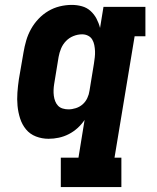

<svg xmlns="http://www.w3.org/2000/svg" viewBox="-20 -558 640 783"><path d="M228 205V85H300L325 -69Q313 -51 296.5 -36Q280 -21 260.5 -11Q241 -1 220 3.5Q199 8 178 8Q151 8 126.5 -1.5Q102 -11 86 -30.5Q70 -50 62 -75Q54 -100 51.5 -126.5Q49 -153 51 -180.5Q53 -208 57 -235L76 -345Q80 -369 87 -393Q94 -417 106.5 -439.5Q119 -462 137 -481Q155 -500 177 -513Q199 -526 223.5 -532Q248 -538 273 -538Q294 -538 314 -532.5Q334 -527 349 -513.5Q364 -500 373.5 -482Q383 -464 388 -444L402 -530H573V-410H529L447 85H475V205ZM259 -112Q274 -112 289.5 -117Q305 -122 317 -132.5Q329 -143 336 -158Q343 -173 345 -188L363 -298Q365 -311 366.5 -324Q368 -337 367.5 -349.5Q367 -362 364.5 -374.5Q362 -387 356 -397Q350 -407 339 -412.5Q328 -418 315 -418Q297 -418 279.5 -411Q262 -404 249 -390.5Q236 -377 229 -360Q222 -343 219 -326L201 -216Q199 -204 198.5 -191.5Q198 -179 199.5 -167.5Q201 -156 205 -145.5Q209 -135 216.5 -127Q224 -119 235.5 -115.5Q247 -112 259 -112Z"/></svg>

Font: Iosevka Slab HvExObl
Style: Regular
Weight: 900
Width: 7
Italic angle: -9°
Monospace: yes
Designer: Belleve Invis
Foundry: Belleve Invis
Version: Version 11.1.1; ttfautohint (v1.8.3)